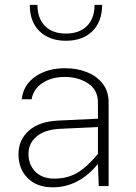

<svg xmlns="http://www.w3.org/2000/svg" viewBox="-20 -781 573 806"><path d="M436 -351.1V0H394.5L391.1 -92.8Q349.6 -42.5 302.2 -18.6Q254.9 5.4 201.2 5.4Q135.3 5.4 96.4 -33.2Q57.6 -71.8 57.6 -133.8Q57.6 -193.4 100.8 -232.2Q144 -271 225.1 -274.9L391.1 -282.7V-351.1Q391.1 -403.3 349.9 -430.7Q308.6 -458 252 -458Q195.8 -458 157.7 -432.1Q119.6 -406.2 112.8 -364.3H71.3Q77.6 -423.8 127.9 -459.2Q178.2 -494.6 253.4 -494.6Q303.7 -494.6 345.2 -478Q386.7 -461.4 411.4 -429.4Q436 -397.5 436 -351.1ZM99.6 -135.7Q99.6 -89.4 128.4 -60.3Q157.2 -31.2 207.5 -31.2Q262.2 -31.2 303.2 -54.9Q344.2 -78.6 391.1 -134.8V-247.6L231 -240.2Q167.5 -236.8 133.5 -208Q99.6 -179.2 99.6 -135.7ZM408.7 -760.7Q408.7 -689.9 367.7 -649.9Q326.7 -609.9 256.8 -609.9Q187 -609.9 146 -649.9Q105 -689.9 105 -760.7H137.2Q137.2 -704.1 168.7 -672.1Q200.2 -640.1 256.8 -640.1Q313.5 -640.1 345.2 -672.1Q377 -704.1 377 -760.7Z"/></svg>

Font: Estedad-FD ExtraLight
Style: Regular
Weight: 200
Designer: Amin Abedi
Version: Version 7.3